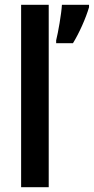

<svg xmlns="http://www.w3.org/2000/svg" viewBox="-20 -780 391 800"><path d="M183 0V-760H68V0ZM351 -750V-760H238C236 -723 222 -643 214 -612V-600H284C310 -642 338 -705 351 -750Z"/></svg>

Font: Noto Sans Gujarati UI Condensed SemiBold
Style: Regular
Weight: 600
Width: 3
Designer: Jelle Bosma - Monotype Design Team, Universal Thirst
Foundry: Monotype Imaging Inc.
Version: Version 2.106